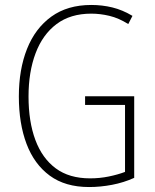

<svg xmlns="http://www.w3.org/2000/svg" viewBox="-20 -744 624 774"><path d="M323 -356H521V-27Q479 -8 432 1Q385 10 339 10Q243 10 180.5 -36Q118 -82 87 -164Q56 -246 56 -355Q56 -464 89 -547Q122 -630 187 -677Q252 -724 348 -724Q392 -724 433 -714Q474 -704 514 -680L497 -647Q459 -671 421.5 -680Q384 -689 348 -689Q264 -689 208 -647Q152 -605 123.5 -529.5Q95 -454 95 -355Q95 -254 122.5 -180Q150 -106 204.5 -65.5Q259 -25 343 -25Q382 -25 418.5 -32.5Q455 -40 484 -51V-321H323Z"/></svg>

Font: Noto Sans Lao Condensed ExtraLight
Style: Regular
Weight: 200
Width: 3
Designer: Monotype Design Team
Foundry: Monotype Imaging Inc.
Version: Version 2.003; ttfautohint (v1.8.4.7-5d5b)